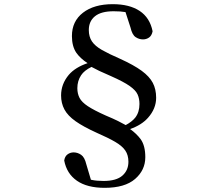

<svg xmlns="http://www.w3.org/2000/svg" viewBox="-20 -779 1040 921"><path d="M482 122Q398 122 349 88Q300 54 288 -9Q291 -29 304 -38.5Q317 -48 333 -48Q352 -48 369 -36.5Q386 -25 394 9L416 83Q418 84 420 84Q444 89 477 89Q538 89 567 63.5Q596 38 596 -3Q596 -35 581 -57Q566 -79 532.5 -98.5Q499 -118 444 -142Q380 -171 342.5 -197.5Q305 -224 289 -254Q273 -284 273 -321Q273 -376 310 -420Q341 -456 400 -476Q365 -499 346 -526Q325 -557 325 -606Q325 -677 378 -718Q431 -759 521 -759Q601 -759 650 -726.5Q699 -694 712 -629Q708 -608 695 -599Q682 -590 666 -590Q647 -590 630.5 -601Q614 -612 606 -647L582 -721Q582 -721 582 -721Q559 -725 525 -725Q465 -725 435.5 -701Q406 -677 406 -635Q406 -603 421 -580.5Q436 -558 469.5 -539Q503 -520 556 -497Q622 -467 659.5 -439.5Q697 -412 713 -381.5Q729 -351 729 -310Q729 -258 690 -214Q659 -179 604 -160Q635 -138 655 -111Q677 -80 677 -25Q677 37 628 79.5Q579 122 482 122ZM419 -458Q384 -441 369 -418Q351 -391 351 -356Q351 -330 361.5 -309.5Q372 -289 401.5 -269.5Q431 -250 487 -225Q523 -210 547 -198Q565 -189 583 -179Q613 -195 629 -215Q649 -241 649 -280Q649 -306 640 -326Q631 -346 602 -366.5Q573 -387 512 -414Q479 -428 456 -439Q438 -448 419 -458Z"/></svg>

Font: Early Summer Mincho SemiBold
Style: Regular
Weight: 600
Designer: GuiWonder
Version: Version 1.002